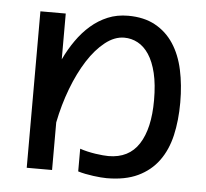

<svg xmlns="http://www.w3.org/2000/svg" viewBox="-44 -575 679 634"><g transform="rotate(5 295.5 -258.5)"><path d="M149.9 -518.6V-366.7Q166 -400.9 186.8 -430.4Q207.5 -460 232.9 -481.9Q258.3 -503.9 288.8 -516.6Q319.3 -529.3 356 -529.3Q408.7 -529.3 446 -508.8Q483.4 -488.3 507.1 -452.1Q530.8 -416 541.5 -366.5Q552.2 -316.9 552.2 -258.8Q552.2 -199.2 540.8 -149.7Q529.3 -100.1 503.2 -64.5Q477.1 -28.8 435.1 -8.8Q393.1 11.2 331.5 11.2Q323.7 11.2 312 10.3Q300.3 9.3 287.1 7.6Q273.9 5.9 260.5 3.2Q247.1 0.5 236.3 -2.9V-78.1Q247.6 -74.2 261.2 -71Q274.9 -67.9 288.1 -65.9Q301.3 -64 312.5 -63Q323.7 -62 331.1 -62Q398.9 -62 432.1 -113.5Q465.3 -165 465.3 -258.8Q465.3 -311 456.3 -348.4Q447.3 -385.7 431.4 -409.7Q415.5 -433.6 394.5 -444.8Q373.5 -456.1 349.6 -456.1Q317.4 -456.1 286.4 -431.6Q255.4 -407.2 229 -366Q202.6 -324.7 182.1 -270.8Q161.6 -216.8 149.9 -157.7V0H65.9V-518.6Z"/></g></svg>

Font: Arian AMU
Style: Regular
Weight: 400
Designer: Ruben Hakobyan (Tarumian)
Foundry: Ruben Hakobyan (Tarumian)
Version: Version 4.003